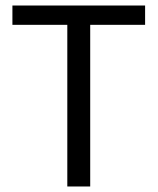

<svg xmlns="http://www.w3.org/2000/svg" viewBox="-20 -676 571 696"><path d="M25 -586V-656H506V-586H307V0H224V-586Z"/></svg>

Font: RibengUni
Style: Regular
Weight: 400
Designer: (1) Dr. Andrew Glass (Program Manager at Microsoft Corporation)
(2) Bivuti Chakma (Suz Moriz)
(3) Paul D. Hunt (Adobe Co
Foundry: Bivuti Chakma and Jyoti Chakma
Version: Version 1.2020